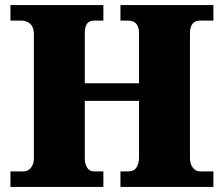

<svg xmlns="http://www.w3.org/2000/svg" viewBox="-20 -734 878 754"><path d="M21 0V-61H74Q91 -61 102 -76Q113 -91 113 -111V-600Q113 -627 99 -640Q85 -653 65 -653H21V-714H386V-653H349Q313 -653 313 -605V-407H526V-602Q526 -653 484 -653H453V-714H818V-653H765Q726 -653 726 -602V-113Q726 -91 737 -76Q748 -61 765 -61H818V0H453V-61H485Q506 -61 516 -76.5Q526 -92 526 -117V-338H313V-111Q313 -91 322 -76Q331 -61 349 -61H386V0Z"/></svg>

Font: Noto Serif Black
Style: Regular
Weight: 900
Designer: Monotype Design Team
Foundry: Monotype Imaging Inc.
Version: Version 2.014; ttfautohint (v1.8.4.7-5d5b)